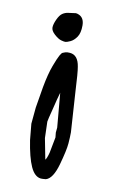

<svg xmlns="http://www.w3.org/2000/svg" viewBox="-77 -490 453 732"><g transform="rotate(10 149.5 -124.0)"><path d="M68.4 60.5C75.2 104.8 83.8 138.3 94.2 161.1C104.7 184.2 118 196.6 134.3 198.2H142.6L153.8 197.3C171.7 192.1 186 170.2 196.8 131.8C207.5 93.4 213.5 65.6 214.8 48.3C216.1 31.1 216.8 16.6 216.8 4.9L207 -147.9C204.4 -200 201.8 -232.7 199.2 -246.1C194.7 -275.7 181.8 -291.3 160.6 -293C153.2 -293.6 147.3 -293.3 143.1 -292C138.8 -290.4 135.4 -289.1 132.8 -288.1C130.2 -287.1 126.8 -282.9 122.6 -275.4C118.3 -267.9 112.1 -253.4 104 -231.9C95.9 -210.4 88.5 -182 82 -146.5L68.4 -64.9L62.5 -1.5ZM160.2 15.6 162.1 34.2 150.4 95.2C146.5 110.2 142.6 120 138.7 124.5L123 43.5L121.1 -20C122.4 -27.8 125.7 -41.7 130.9 -61.5C135.7 -81.4 139.8 -97.7 143.1 -110.4C146.3 -123 148.8 -131.8 150.4 -136.7L162.1 -3.9ZM168.9 -442.4C163.1 -445 158.8 -446.1 156 -445.8C153.2 -445.5 149.6 -445 145 -444.3C140.5 -443.7 134.4 -442.9 127 -441.9C119.5 -440.9 112.4 -438.2 105.7 -433.8C99 -429.4 92.8 -420.9 86.9 -408.2C81.1 -395.5 78.1 -384.9 78.1 -376.5C78.1 -368 83.1 -359.4 93 -350.6C102.9 -341.8 111.6 -336.3 118.9 -334.2C126.2 -332.1 131.8 -331.1 135.5 -331.1C139.2 -331.1 145.6 -333.1 154.5 -337.2C163.5 -341.2 171.5 -348.5 178.7 -358.9C185.9 -369.3 189.5 -384.3 189.5 -403.8C189.5 -423.3 182.6 -436.2 168.9 -442.4Z"/></g></svg>

Font: Drukaatie burti
Style: Regular
Weight: 400
Version: Version 0.14.4